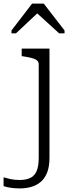

<svg xmlns="http://www.w3.org/2000/svg" viewBox="-87 -808 403 1071"><path d="M129 72V-448Q129 -463 119.5 -471Q110 -479 91.5 -484Q73 -489 47 -493L34 -495V-537H189V72Q189 122 175.5 155.5Q162 189 138.5 208Q115 227 85.5 235Q56 243 24 243Q-6 243 -30 239Q-54 235 -67 230V181Q-51 186 -28.5 191Q-6 196 23 196Q56 196 80 185.5Q104 175 116.5 148Q129 121 129 72ZM157 -788H92L-23 -638V-622H2L144 -755L98 -754L243 -622H273V-638Z"/></svg>

Font: Roboto Serif 20pt ExtraLight
Style: Regular
Weight: 250
Version: Version 1.008